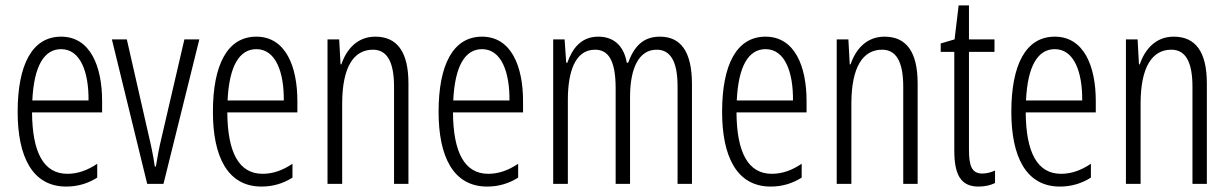

<svg xmlns="http://www.w3.org/2000/svg" viewBox="-20 -677 4530 707"><path d="M205 -542C98 -542 45 -438 45 -265C45 -102 98 10 224 10C267 10 305 -2 338 -23V-74C301 -49 265 -37 228 -37C141 -37 99 -115 98 -263H356V-305C356 -432 313 -542 205 -542ZM205 -496C277 -496 307 -410 306 -307H99C105 -435 143 -496 205 -496Z M522 0H582L714 -532H659L576 -175C566 -134 559 -96 554 -64H550C544 -107 535 -147 526 -185L447 -532H392Z M924 -542C817 -542 764 -438 764 -265C764 -102 817 10 943 10C986 10 1024 -2 1057 -23V-74C1020 -49 984 -37 947 -37C860 -37 818 -115 817 -263H1075V-305C1075 -432 1032 -542 924 -542ZM924 -496C996 -496 1026 -410 1025 -307H818C824 -435 862 -496 924 -496Z M1362 -542C1296 -542 1256 -496 1237 -440H1234L1229 -532H1186V0H1240V-295C1240 -431 1283 -494 1353 -494C1404 -494 1431 -452 1431 -357V0H1484V-370C1484 -488 1441 -542 1362 -542Z M1755 -542C1648 -542 1595 -438 1595 -265C1595 -102 1648 10 1774 10C1817 10 1855 -2 1888 -23V-74C1851 -49 1815 -37 1778 -37C1691 -37 1649 -115 1648 -263H1906V-305C1906 -432 1863 -542 1755 -542ZM1755 -496C1827 -496 1857 -410 1856 -307H1649C1655 -435 1693 -496 1755 -496Z M2410 -542C2348 -542 2315 -506 2293 -446H2288C2279 -499 2248 -542 2183 -542C2119 -542 2087 -497 2069 -446H2065L2059 -532H2017V0H2071V-309C2071 -409 2096 -494 2171 -494C2217 -494 2247 -460 2247 -352V0H2300V-319C2300 -429 2334 -494 2398 -494C2445 -494 2475 -457 2475 -359V0H2528V-367C2528 -487 2487 -542 2410 -542Z M2799 -542C2692 -542 2639 -438 2639 -265C2639 -102 2692 10 2818 10C2861 10 2899 -2 2932 -23V-74C2895 -49 2859 -37 2822 -37C2735 -37 2693 -115 2692 -263H2950V-305C2950 -432 2907 -542 2799 -542ZM2799 -496C2871 -496 2901 -410 2900 -307H2693C2699 -435 2737 -496 2799 -496Z M3237 -542C3171 -542 3131 -496 3112 -440H3109L3104 -532H3061V0H3115V-295C3115 -431 3158 -494 3228 -494C3279 -494 3306 -452 3306 -357V0H3359V-370C3359 -488 3316 -542 3237 -542Z M3597 -38C3558 -38 3548 -67 3548 -126V-486H3642V-532H3548V-657H3510L3495 -532L3444 -517V-486H3494V-123C3494 -35 3517 10 3583 10C3608 10 3627 5 3644 -3V-49C3631 -43 3614 -38 3597 -38Z M3864 -542C3757 -542 3704 -438 3704 -265C3704 -102 3757 10 3883 10C3926 10 3964 -2 3997 -23V-74C3960 -49 3924 -37 3887 -37C3800 -37 3758 -115 3757 -263H4015V-305C4015 -432 3972 -542 3864 -542ZM3864 -496C3936 -496 3966 -410 3965 -307H3758C3764 -435 3802 -496 3864 -496Z M4302 -542C4236 -542 4196 -496 4177 -440H4174L4169 -532H4126V0H4180V-295C4180 -431 4223 -494 4293 -494C4344 -494 4371 -452 4371 -357V0H4424V-370C4424 -488 4381 -542 4302 -542Z"/></svg>

Font: Noto Sans Gujarati UI ExtraCondensed Light
Style: Regular
Weight: 300
Width: 2
Designer: Jelle Bosma - Monotype Design Team, Universal Thirst
Foundry: Monotype Imaging Inc.
Version: Version 2.106